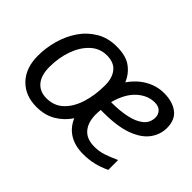

<svg xmlns="http://www.w3.org/2000/svg" viewBox="-98 -799 1062 1062"><g transform="rotate(45 433.0 -268.0)"><path d="M243 8Q154 8 101 -47.5Q48 -103 48 -198Q48 -260 65 -321Q82 -382 116 -432Q150 -482 201.5 -512.5Q253 -543 321 -543Q394 -543 434.5 -513Q475 -483 494 -436Q530 -488 580.5 -517Q631 -546 689 -546Q754 -546 795 -515.5Q836 -485 836 -421Q836 -369 804.5 -326Q773 -283 705 -257.5Q637 -232 527 -232H506Q505 -223 504.5 -213Q504 -203 504 -195Q504 -134 534 -98.5Q564 -63 625 -63Q663 -63 696.5 -74.5Q730 -86 770 -104V-27Q730 -8 691.5 1Q653 10 609 10Q546 10 501.5 -17Q457 -44 435 -96Q404 -49 356 -20.5Q308 8 243 8ZM516 -303H526Q586 -303 637 -314Q688 -325 719 -350Q750 -375 750 -417Q750 -440 734.5 -456.5Q719 -473 688 -473Q633 -473 586 -430.5Q539 -388 516 -303ZM248 -65Q307 -65 346.5 -102Q386 -139 406.5 -203Q427 -267 427 -346Q427 -402 400 -436Q373 -470 317 -470Q262 -470 221.5 -432.5Q181 -395 159 -333.5Q137 -272 137 -200Q137 -134 166.5 -99.5Q196 -65 248 -65Z"/></g></svg>

Font: Noto Sans IKEA
Style: Italic
Weight: 400
Italic angle: -12°
Designer: Monotype Design Team
Foundry: Monotype Imaging Inc.
Version: Version 2.001